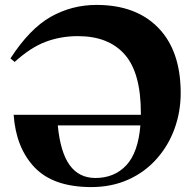

<svg xmlns="http://www.w3.org/2000/svg" viewBox="-20 -748 793 781"><path d="M715 -369.5Q715 -293.5 690 -224.5Q665 -155.5 617.2 -101.8Q569.5 -48 502 -17.5Q434.5 13 350 13Q196.5 12.5 120.8 -67Q45 -146.5 35.5 -281H553Q553 -284.5 553 -288Q553 -452 487.2 -526.5Q421.5 -601 297 -601Q227 -601 165.8 -578Q104.5 -555 39.5 -496L22.5 -510.5Q101 -631.5 186.8 -679.8Q272.5 -728 372.5 -728Q534 -728 624.5 -634.2Q715 -540.5 715 -369.5ZM368 -24Q445 -24 493.5 -75.5Q542 -127 551 -238H215Q225.5 -128.5 263.5 -76.2Q301.5 -24 368 -24Z"/></svg>

Font: Newsreader Display
Style: Bold
Weight: 700
Designer: Hugues Gentile
Foundry: Production Type
Version: Version 1.001